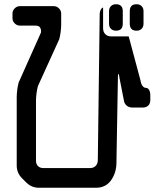

<svg xmlns="http://www.w3.org/2000/svg" viewBox="-20 -783 768 907"><path d="M588 -611H506Q488 -611 477.5 -621.5Q467 -632 467 -650V-748Q464 -746 462.5 -745Q461 -744 462 -745Q453 -737 451 -719L442 -24Q441 -8 431 1.5Q421 11 405 11H185Q169 11 159.5 1.5Q150 -8 150 -24V-307Q150 -323 152.5 -342Q155 -361 159 -376L260 -598Q264 -613 266.5 -632Q269 -651 269 -667V-719Q269 -733 258.5 -743.5Q248 -754 234 -754H74Q60 -754 49.5 -743.5Q39 -733 39 -719V-697Q39 -683 49.5 -672.5Q60 -662 74 -662H147Q163 -662 168.5 -654Q174 -646 174 -638Q174 -630 173 -628L68 -393Q64 -378 61.5 -359Q59 -340 59 -324V-1Q59 34 84 59L104 79Q129 104 164 104H433Q479 104 504 69.5Q529 35 530 -11L537 -417Q537 -433 539 -433Q543 -433 544 -417L565 -310Q567 -294 578 -284.5Q589 -275 605 -275H655Q671 -275 680.5 -284.5Q690 -294 690 -310V-333Q690 -349 684 -358.5Q678 -368 669 -368Q660 -368 653 -377.5Q646 -387 644 -402ZM625 -638Q640 -638 649 -647Q658 -656 658 -671V-730Q658 -745 649 -754Q640 -763 625 -763Q593 -763 593 -730V-671Q593 -638 625 -638ZM528 -638Q560 -638 560 -671V-730Q560 -763 528 -763Q513 -763 504 -754Q495 -745 495 -730V-671Q495 -656 504 -647Q513 -638 528 -638Z"/></svg>

Font: WDXL Lubrifont SC
Style: Regular
Weight: 400
Designer: [WDXL Lubrifont] Copyright 2020-2022 (c) NightFurySL2001, Skr-ZERO; [ZCOOL QingKe HuangYou] Copyright 2018-2022 (c) The 
Version: Version 2.001;hotconv 1.1.1;makeotfexe 2.6.0